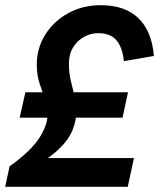

<svg xmlns="http://www.w3.org/2000/svg" viewBox="-48 -721 638 741"><path d="M65 -67 -11 -79Q70 -137 103 -187.5Q136 -238 136 -282Q136 -313 125.5 -340.5Q115 -368 104.5 -399.5Q94 -431 94 -472Q94 -535 126.5 -587Q159 -639 215 -670Q271 -701 341 -701Q434 -701 486 -651Q538 -601 546 -505L430 -485Q425 -537 402 -565Q379 -593 330 -593Q302 -593 276 -578.5Q250 -564 234 -538Q218 -512 218 -475Q218 -440 225 -410Q232 -380 239.5 -352Q247 -324 247 -295Q247 -256 231.5 -218Q216 -180 176.5 -143Q137 -106 65 -67ZM-28 0 -11 -79 72 -111H469L445 0ZM28 -267 50 -365H446L425 -267Z"/></svg>

Font: Radio Canada Big Medium
Style: Italic
Weight: 500
Italic angle: -12°
Designer: Étienne Aubert Bonn
Foundry: Coppers and Brasses
Version: Version 1.001